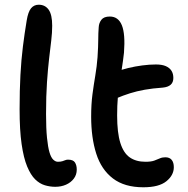

<svg xmlns="http://www.w3.org/2000/svg" viewBox="-20 -780 795 813"><path d="M214 11Q192 11 170 4.5Q148 -2 129 -20.5Q110 -39 95 -75Q80 -111 71.5 -170Q63 -229 63 -317Q63 -398 66.5 -462.5Q70 -527 77 -583Q84 -639 93 -693Q99 -730 111.5 -745Q124 -760 144 -760Q171 -760 186 -739Q201 -718 201 -671Q201 -642 197 -608.5Q193 -575 188 -532.5Q183 -490 179 -432.5Q175 -375 175 -297Q175 -236 179 -196.5Q183 -157 189.5 -135Q196 -113 205.5 -104Q215 -95 225 -95Q237 -95 244.5 -97.5Q252 -100 257 -102Q262 -104 268 -104Q290 -104 297.5 -92Q305 -80 305 -62Q305 -40 292.5 -23.5Q280 -7 259.5 2Q239 11 214 11Z M587 13Q507 13 458 -24.5Q409 -62 387.5 -129.5Q366 -197 366 -286Q366 -339 371.5 -380.5Q377 -422 383.5 -460Q390 -498 393 -538Q396 -584 396 -612Q396 -640 398 -665Q399 -683 409.5 -696.5Q420 -710 445 -710Q481 -710 496 -673Q511 -636 505 -557Q501 -521 496 -490.5Q491 -460 486.5 -430.5Q482 -401 479 -367.5Q476 -334 476 -291Q476 -218 489.5 -175Q503 -132 529.5 -113.5Q556 -95 596 -95Q620 -95 633.5 -100Q647 -105 657 -109.5Q667 -114 680 -114Q698 -114 707 -103Q716 -92 716 -72Q716 -38 684.5 -12.5Q653 13 587 13ZM471 -363Q439 -349 422 -362Q405 -375 405 -399Q405 -423 415.5 -441.5Q426 -460 468 -475Q494 -485 523 -492Q552 -499 582.5 -503Q613 -507 640 -507Q666 -507 682 -500Q698 -493 706 -480.5Q714 -468 714 -450Q714 -431 702.5 -421Q691 -411 669 -409Q626 -406 592.5 -400Q559 -394 530.5 -385Q502 -376 471 -363Z"/></svg>

Font: Shantell Sans Medium
Style: Regular
Weight: 500
Designer: Stephen Nixon, Anya Danilova, Shantell Martin
Foundry: Arrow Type
Version: Version 1.011;[c5ecc13dd]